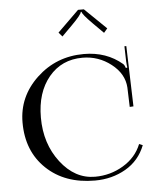

<svg xmlns="http://www.w3.org/2000/svg" viewBox="-55 -837 734 893"><g transform="rotate(-5 311.5 -391.0)"><path d="M370.1 -790 470.7 -692.4 454.1 -672.9 406.2 -720.7Q358.4 -768.6 358.4 -779.3H354.5Q354.5 -767.6 307.6 -720.7L259.8 -672.9L243.2 -692.4L342.8 -790ZM40 -290Q40 -411.1 131.3 -497.1Q222.7 -583 351.6 -583Q457 -583 530.3 -520.5Q537.1 -513.7 541 -501L547.9 -502.9Q545.9 -512.7 544.9 -531.2L543 -602.5H551.8L560.5 -320.3L543 -319.3L540 -410.2Q536.1 -474.6 477.1 -520.5Q418 -566.4 343.8 -566.4Q246.1 -566.4 186.5 -494.6Q127 -422.9 127 -305.7Q127 -183.6 193.8 -96.7Q260.7 -9.8 354.5 -9.8Q425.8 -9.8 486.3 -45.9Q546.9 -82 571.3 -143.6L587.9 -136.7Q560.5 -66.4 496.6 -29.3Q432.6 7.8 352.5 7.8Q211.9 7.8 126 -74.2Q40 -156.2 40 -290Z"/></g></svg>

Font: FoglihtenNo07
Style: Regular
Weight: 500
Designer: gluk (gluksza@wp.pl)
Foundry: gluk (gluksza@wp.pl)
Version: Version 0.871